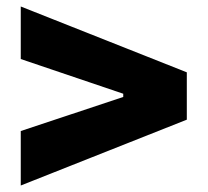

<svg xmlns="http://www.w3.org/2000/svg" viewBox="-20 -630 640 592"><path d="M44 -58V-226L360 -331V-341L44 -448V-610L556 -407V-261Z"/></svg>

Font: BDO Grotesk Black
Style: Regular
Weight: 900
Designer: Deni Anggara
Foundry: Lokal Container
Version: Version 2.000